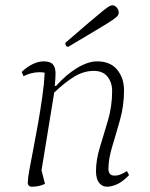

<svg xmlns="http://www.w3.org/2000/svg" viewBox="-20 -694 568 726"><path d="M101 12Q85 12 85 -4Q85 -18 91 -51.5Q97 -85 106 -130.5Q115 -176 124 -227.5Q133 -279 140 -328.5Q147 -378 149 -419Q139 -421 130 -421Q99 -421 69 -406L62 -422Q83 -442 104.5 -452Q126 -462 145 -462Q170 -462 180 -450.5Q190 -439 190 -417Q190 -397 187 -369H192Q230 -412 271.5 -437Q313 -462 347 -462Q397 -462 423 -430.5Q449 -399 449 -352Q449 -295 434 -241.5Q419 -188 404.5 -140.5Q390 -93 390 -56Q390 -30 413 -30Q425 -30 436 -34.5Q447 -39 460 -47L468 -32Q443 -6 422 3Q401 12 385 12Q366 12 354.5 -3Q343 -18 343 -47Q343 -90 358 -138Q373 -186 388.5 -239.5Q404 -293 404 -350Q404 -382 386.5 -404Q369 -426 335 -426Q298 -426 263 -405.5Q228 -385 185 -344L137 -50L150 1Q139 7 125.5 9.5Q112 12 101 12ZM238 -517Q227 -517 227 -532Q286 -583 320 -612Q354 -641 370.5 -654Q387 -667 393.5 -670.5Q400 -674 405 -674Q414 -674 421.5 -665.5Q429 -657 429 -646Q429 -640 425 -634.5Q421 -629 403.5 -617Q386 -605 347 -582Q308 -559 238 -517Z"/></svg>

Font: Petrona ExtraLight
Style: Italic
Weight: 200
Italic angle: -9°
Designer: Ringo R. Seeber
Foundry: Ringo R. Seeber
Version: Version 2.001; ttfautohint (v1.8.3)